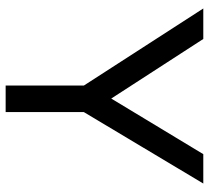

<svg xmlns="http://www.w3.org/2000/svg" viewBox="-50 -690 740 680"><g transform="rotate(90 320.0 -350.0)"><path d="M377 0H283V-277L10 -700H118L329 -374L526 -700H630L377 -277Z"/></g></svg>

Font: Golos Text
Style: Regular
Weight: 400
Designer: A.Korolkova, Vitaly Kuzmin
Foundry: ParaType Ltd
Version: Version 2.004